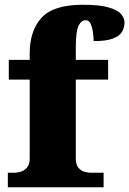

<svg xmlns="http://www.w3.org/2000/svg" viewBox="-20 -788 544 808"><path d="M13 0V-61H42Q51 -61 66 -65Q81 -69 93 -82Q105 -95 105 -121V-453H17V-536H105V-563Q105 -659 155 -713.5Q205 -768 328 -768Q402 -768 440 -756Q478 -744 491 -727Q504 -710 504 -693Q504 -673 494 -655Q484 -637 456 -626Q428 -615 374 -615Q374 -629 371.5 -649.5Q369 -670 362 -686.5Q355 -703 341 -703Q322 -703 310.5 -679.5Q299 -656 299 -588V-536H435V-453H299V-121Q299 -95 310 -82Q321 -69 336 -65Q351 -61 362 -61H416V0Z"/></svg>

Font: Noto Serif Tibetan Black
Style: Regular
Weight: 900
Version: Version 2.103